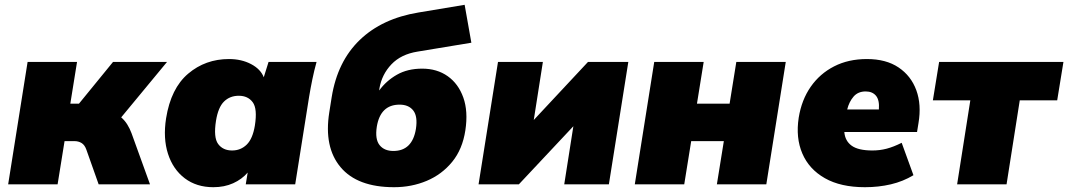

<svg xmlns="http://www.w3.org/2000/svg" viewBox="-20 -768 4451 800"><path d="M14 0 95 -510H301L273 -336H309L451 -510H676L485 -279Q500 -266 510.5 -249Q521 -232 528 -213L605 0H391L340 -144Q333 -164 320 -172Q307 -180 290 -180H249L220 0Z M659 0ZM869 12Q799 12 750 -25Q701 -62 680 -127Q659 -192 672 -275Q692 -400 764 -461Q836 -522 934 -522Q986 -522 1026 -501Q1066 -480 1079 -446L1099 -510H1299Q1289 -474 1281.5 -437.5Q1274 -401 1268 -365L1210 0H1004L1012 -49Q988 -21 951.5 -4.5Q915 12 869 12ZM947 -141Q983 -141 1008 -165.5Q1033 -190 1042 -245Q1053 -315 1033 -342Q1013 -369 975 -369Q938 -369 913.5 -345Q889 -321 880 -265Q869 -195 889 -168Q909 -141 947 -141Z M1622 12Q1469 12 1399 -71.5Q1329 -155 1352 -300L1362 -363Q1386 -512 1479 -601.5Q1572 -691 1724 -716L1916 -748L1944 -590L1720 -553Q1651 -542 1611 -500Q1571 -458 1561 -400L1560 -391Q1589 -431 1633.5 -456.5Q1678 -482 1739 -482Q1801 -482 1845.5 -450.5Q1890 -419 1910.5 -361.5Q1931 -304 1919 -225Q1907 -146 1864 -93.5Q1821 -41 1758 -14.5Q1695 12 1622 12ZM1619 -139Q1698 -139 1713 -231Q1721 -283 1702 -307.5Q1683 -332 1645 -332Q1565 -332 1550 -240Q1542 -188 1561.5 -163.5Q1581 -139 1619 -139Z M1974 0 2055 -510H2242L2204 -268L2430 -510H2598L2517 0H2331L2369 -242L2142 0Z M2625 0 2706 -510H2912L2884 -336H3020L3048 -510H3254L3173 0H2967L2996 -180H2860L2831 0Z M3295 0ZM3584 12Q3483 12 3417 -25.5Q3351 -63 3323 -128.5Q3295 -194 3308 -278Q3320 -352 3358 -406.5Q3396 -461 3455.5 -491.5Q3515 -522 3592 -522Q3672 -522 3724 -487Q3776 -452 3798 -392Q3820 -332 3807 -255L3801 -218H3498Q3501 -181 3528.5 -161Q3556 -141 3615 -141Q3646 -141 3674.5 -148.5Q3703 -156 3737 -173L3786 -38Q3743 -12 3692 0Q3641 12 3584 12ZM3587 -387Q3555 -387 3536.5 -365.5Q3518 -344 3510 -312H3642Q3645 -351 3630 -369Q3615 -387 3587 -387Z M3968 0 4023 -350H3867L3893 -510H4411L4385 -350H4229L4174 0Z"/></svg>

Font: Winston Black
Style: Italic
Weight: 900
Italic angle: -9°
Designer: Original fonts by Vernon Adams / Changes by Cristiano Sobral
Foundry: VOriginal fonts by Vernon Adams / Changes by Cristiano Sobral
Version: Version 2.503;July 17, 2020;FontCreator 13.0.0.2655 64-bit